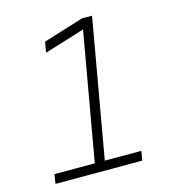

<svg xmlns="http://www.w3.org/2000/svg" viewBox="-104 -782 794 870"><g transform="rotate(-15 293.0 -346.5)"><path d="M49.3 0 56.6 -43.9H245.6L351.1 -643.6L162.1 -585L170.9 -634.8L359.9 -693.4H406.7L292.5 -43.9H463.9L456.5 0Z"/></g></svg>

Font: Cascadia Code ExtraLight
Style: Italic
Weight: 200
Italic angle: -10°
Monospace: yes
Designer: Aaron Bell
Foundry: Saja Typeworks
Version: Version 2404.023; ttfautohint (v1.8.4)